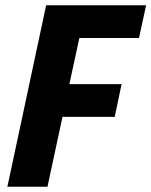

<svg xmlns="http://www.w3.org/2000/svg" viewBox="-20 -708 574 728"><path d="M8 0 155 -688H534L507 -564H281L243 -389H441L415 -265H217L160 0Z"/></svg>

Font: Saira SemiCondensed
Style: Bold Italic
Weight: 700
Width: 4
Italic angle: -12°
Designer: Hector Gatti with collaboration of the Omnibus-Type team
Foundry: Omnibus-Type
Version: Version 1.101